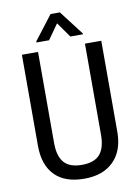

<svg xmlns="http://www.w3.org/2000/svg" viewBox="-98 -966 758 1041"><g transform="rotate(-10 281.0 -445.5)"><path d="M500.5 -710.9V-205.6Q499.5 -104.5 441.9 -47.4Q384.3 9.8 281.2 9.8Q175.8 9.8 120.1 -46.1Q64.5 -102.1 63.5 -205.6V-710.9H152.3V-209Q152.3 -137.2 182.9 -101.8Q213.4 -66.4 281.2 -66.4Q349.6 -66.4 380.1 -101.8Q410.6 -137.2 410.6 -209V-710.9ZM408.7 -767.6V-762.7H339.4L280.8 -845.7L222.2 -762.7H152.8V-768.6L254.9 -901.4H306.2Z"/></g></svg>

Font: MAUL Condensed
Style: Condensed Regular
Weight: 400
Designer: MAUL
Version: Version 1.0; 2020; ttfautohint (v1.8.3)